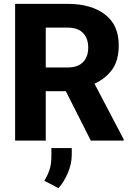

<svg xmlns="http://www.w3.org/2000/svg" viewBox="-20 -731 686 998"><path d="M452.1 0 322.3 -256.8H217.8V0H58.6V-710.9H331.5Q454.1 -710.9 525.6 -656Q597.2 -601.1 597.2 -496.1Q597.2 -416.5 563 -369.4Q528.8 -322.3 471.2 -295.9L622.6 -7.3V0ZM331.5 -587.4H217.8V-380.4H332Q385.3 -380.4 411.9 -408.2Q438.5 -436 438.5 -483.4Q438.5 -531.7 411.6 -559.6Q384.8 -587.4 331.5 -587.4ZM353 38.6V73.2Q353 120.6 332.5 168.5Q312 216.3 283.7 247.1L210.4 208.5Q226.6 182.1 236.8 153.1Q247.1 124 247.1 81.1V38.6Z"/></svg>

Font: Vazirmatn UI ExtraBold
Style: Regular
Weight: 800
Designer: Saber Rastikerdar
Foundry: Saber Rastikerdar
Version: Version 33.003